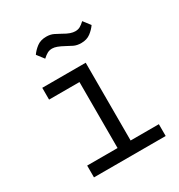

<svg xmlns="http://www.w3.org/2000/svg" viewBox="-168 -818 865 930"><g transform="rotate(-30 264.0 -353.0)"><path d="M360 -594Q336 -594 318.5 -602.5Q301 -611 287 -619Q265 -631 250 -636.5Q235 -642 223 -642Q208 -642 196 -635.5Q184 -629 170 -616L140 -655Q153 -674 174 -690Q195 -706 227 -706Q250 -706 267.5 -697.5Q285 -689 299 -681Q321 -668 336 -663Q351 -658 363 -658Q379 -658 390.5 -664.5Q402 -671 416 -684L446 -645Q433 -626 412 -610Q391 -594 360 -594ZM87 -66H257V-435H87V-501H330V-66H488V0H87Z"/></g></svg>

Font: PlemolJP
Style: Regular
Weight: 400
Monospace: yes
Version: v2.0.4; ttfautohint (v1.8.4.7-5d5b-dirty) -l 6 -r 45 -G 200 